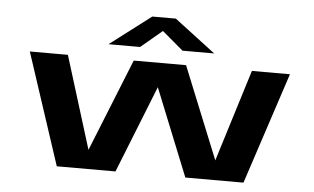

<svg xmlns="http://www.w3.org/2000/svg" viewBox="-50 -780 1400 857"><g transform="rotate(5 650.0 -351.5)"><path d="M232.5 0 68 -500H238.5L367 -85.5L533.5 -500H768L935 -88L1063 -500H1233.5L1069 0H808.5L651 -391L495.5 0ZM415 -563 599 -703H704.5L888.5 -563H746.5L652 -643L556.5 -563Z"/></g></svg>

Font: Trispace Expanded SemiBold
Style: Regular
Weight: 600
Width: 7
Designer: Tyler Finck
Foundry: Etcetera Type Company
Version: Version 1.210; ttfautohint (v1.8.3)